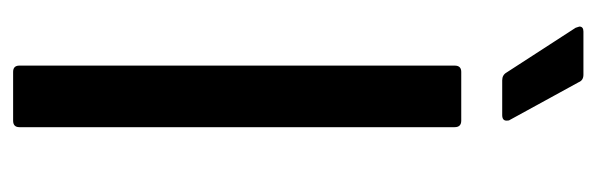

<svg xmlns="http://www.w3.org/2000/svg" viewBox="-336 -596 931 300"><g transform="rotate(90 130.0 -445.5)"><path d="M168 0H91.8Q82 0 82 -9.8V-689.9Q82 -700.2 91.8 -700.2H168Q178.2 -700.2 178.2 -689.9V-9.8Q178.2 0 168 0ZM107.9 -883.8 167 -775.9Q168 -774.9 168 -771Q168 -764.2 159.2 -764.2H105Q96.7 -764.2 92.8 -771L22.9 -878.9L21 -884.8Q21 -891.1 28.8 -891.1H96.2Q105 -891.1 107.9 -883.8Z"/></g></svg>

Font: Gruenseis Font Medium
Style: Regular
Weight: 500
Designer: Jeremy Tribby
Foundry: Tribby Type
Version: Version 1.408;Glyphs 3.1.2 (3151)